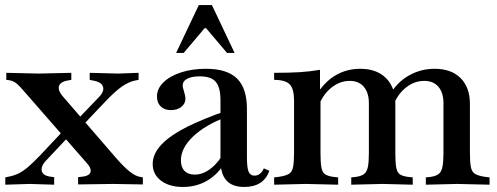

<svg xmlns="http://www.w3.org/2000/svg" viewBox="-20 -730 1971 762"><path d="M290 2V-27L308 -29Q340 -33 340 -53Q340 -65 326 -81L84 -358Q57 -390 44 -400Q31 -410 14 -412L5 -413V-441L134 -438L263 -441V-413L246 -410Q213 -403 213 -381Q213 -367 228 -349L438 -106Q470 -69 493.5 -50Q517 -31 536 -28L547 -26V2L428 0ZM1 3V-26L15 -29Q36 -33 53.5 -41.5Q71 -50 90.5 -66.5Q110 -83 137 -111L231 -211L262 -198L162 -92Q145 -74 145 -58Q145 -34 179 -29L195 -27V3L98 0ZM307 -231 280 -248 373 -345Q390 -362 390 -378Q390 -404 346 -411L336 -413V-441L448 -438L530 -441V-413L519 -411Q492 -406 464.5 -387Q437 -368 399 -328Z M949 12Q902 12 878.5 -14Q855 -40 855 -94V-332Q855 -383 836.5 -405Q818 -427 773 -427Q741 -427 723 -417.5Q705 -408 705 -390Q705 -386 706.5 -380.5Q708 -375 710 -368Q716 -348 716 -339Q716 -319 700 -306Q684 -293 658 -293Q633 -293 618 -307.5Q603 -322 603 -347Q603 -378 628.5 -403Q654 -428 698 -442.5Q742 -457 798 -457Q881 -457 920.5 -418.5Q960 -380 960 -298V-106Q960 -65 966.5 -49Q973 -33 990 -33Q1003 -33 1012.5 -41Q1022 -49 1027 -62L1049 -52Q1026 12 949 12ZM706 12Q652 12 619 -13Q586 -38 586 -79Q586 -119 620 -155.5Q654 -192 725 -228Q756 -243 796 -259.5Q836 -276 878 -290L879 -266Q794 -234 746 -188Q698 -142 698 -94Q698 -66 712.5 -51.5Q727 -37 753 -37Q779 -37 803.5 -52Q828 -67 848 -93Q868 -119 877 -150L883 -105Q857 -49 811 -18.5Q765 12 706 12ZM679 -520 769 -710H821L911 -520H881L798 -618H792L709 -520Z M1245 -367Q1275 -411 1317 -434Q1359 -457 1410 -457Q1475 -457 1512 -420Q1549 -383 1549 -318V-123Q1549 -85 1552.5 -65.5Q1556 -46 1566.5 -38.5Q1577 -31 1599 -28L1618 -26V3L1498 0L1374 3V-26L1393 -28Q1414 -31 1425 -39.5Q1436 -48 1440 -67.5Q1444 -87 1444 -123V-320Q1444 -362 1424 -385.5Q1404 -409 1368 -409Q1330 -409 1297 -383.5Q1264 -358 1246 -314ZM1670 3V-26L1689 -28Q1710 -31 1721 -39.5Q1732 -48 1736 -68Q1740 -88 1740 -123V-320Q1740 -362 1720 -385.5Q1700 -409 1664 -409Q1620 -409 1584.5 -377Q1549 -345 1535 -293H1508Q1515 -341 1543 -378Q1571 -415 1613.5 -436Q1656 -457 1705 -457Q1771 -457 1808 -420Q1845 -383 1845 -318V-123Q1845 -85 1849 -66Q1853 -47 1866 -39.5Q1879 -32 1906 -28L1923 -26V3L1794 0ZM1252 -123Q1252 -85 1255.5 -65.5Q1259 -46 1270 -38.5Q1281 -31 1303 -28L1322 -26V3L1193 0L1068 3V-26L1085 -28Q1113 -32 1126 -39.5Q1139 -47 1143 -66.5Q1147 -86 1147 -123V-331Q1147 -377 1130 -395Q1113 -413 1068 -413V-441Q1127 -441 1168.5 -443.5Q1210 -446 1250 -453V-377L1252 -374Z"/></svg>

Font: Baskervville SemiBold
Style: Regular
Weight: 600
Version: Version 1.100